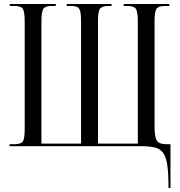

<svg xmlns="http://www.w3.org/2000/svg" viewBox="-20 -734 903 964"><path d="M826 210Q826 141 820.5 99Q815 57 800.5 35.5Q786 14 759 7Q732 0 689 0H28V-10H54Q85 -10 94.5 -23.5Q104 -37 104 -86V-626Q104 -676 94.5 -690Q85 -704 54 -704H29V-714H260V-704H239Q208 -704 198 -690Q188 -676 188 -626V-13H387V-625Q387 -660 383 -676.5Q379 -693 368 -698.5Q357 -704 335 -704H315V-714H540V-704H525Q494 -704 483 -691.5Q472 -679 472 -629V-13H672V-626Q672 -676 662 -690Q652 -704 621 -704H601V-714H830V-704H807Q776 -704 766 -690Q756 -676 756 -626V-102Q756 -62 761.5 -42.5Q767 -23 780.5 -16.5Q794 -10 816 -10H836V210Z"/></svg>

Font: Noto Serif Display ExtraCondensed
Style: Regular
Weight: 400
Width: 2
Designer: Monotype Design Team
Foundry: Monotype Imaging Inc.
Version: Version 2.009